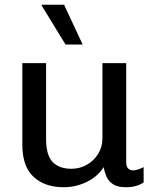

<svg xmlns="http://www.w3.org/2000/svg" viewBox="-20 -776 661 806"><path d="M247.2 10Q168.2 10 121 -33.6Q73.8 -77.2 73.8 -168.2V-511H173.5V-191.5Q173.5 -125 200.8 -96.2Q228 -67.5 280 -67.5Q315.2 -67.5 344.8 -84.4Q374.2 -101.2 392.1 -130.2Q410 -159.2 410 -194.8V-511H509.8V-95.2Q509.8 -76.5 518.1 -68.6Q526.5 -60.8 537.5 -60.8Q548.5 -60.8 560.6 -64.9Q572.8 -69 583 -74.5V-10.5Q570 -0.8 550.9 4.6Q531.8 10 507 10Q475 10 455.8 -1.9Q436.5 -13.8 427.8 -33.2Q419 -52.8 415.2 -74.5Q390 -34.5 344 -12.2Q298 10 247.2 10ZM255.2 -589 154.8 -753 155.5 -756H249L327 -589Z"/></svg>

Font: Chivo Medium
Style: Regular
Weight: 500
Designer: Hector Gatti
Foundry: Omnibus-Type
Version: Version 2.002